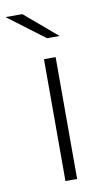

<svg xmlns="http://www.w3.org/2000/svg" viewBox="-107 -767 452 810"><g transform="rotate(-10 119.0 -362.5)"><path d="M106 0V-522H156V0ZM134 -607 -23 -725H49L188 -607Z"/></g></svg>

Font: MOST Montserrat Light
Style: Regular
Weight: 300
Designer: Julieta Ulanovsky
Foundry: Julieta Ulanovsky
Version: Version 8.000;March 11, 2024;FontCreator 15.0.0.2926 64-bit